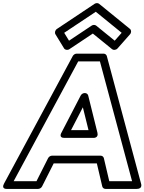

<svg xmlns="http://www.w3.org/2000/svg" viewBox="-76 -1197 934 1242"><path d="M339.3 -984.8 543.6 -1121 711 -984.8 666 -933.8 546.2 -1031.2C538.1 -1037.7 525.5 -1037 516.7 -1031.2L370.5 -933.8ZM292.8 -1010.2C280.4 -1001.9 276.2 -985.9 282.8 -975L338.5 -884C344.4 -874.4 359.9 -870.4 372.6 -878.8L524.5 -980L649.1 -878.8C657.8 -871.7 674.5 -872.6 684.6 -884L764.9 -975C774.8 -986.3 774.2 -1002.2 764.4 -1010.2L565.3 -1172.2C558 -1178.1 545.6 -1178.7 535.7 -1172.2ZM570.3 -800 778.3 -25H630.8L595.9 -173.7C593.6 -183.4 584.9 -190 574.7 -190H260.7C250.3 -190 239.9 -183.3 235 -173.7L160 -25H12.4L430 -800ZM615 -834.4C612.6 -843.1 604.3 -850 593.9 -850H419.9C410.5 -850 399.8 -843.9 394.6 -834.4L-49.9 -9.4C-70.2 28.2 -31.4 25 -31.4 25H170.6C180.9 25 191.4 18.4 196.3 8.7L271.3 -140H550.5L585.4 8.7C587.6 18.3 596.2 25 606.6 25H808.6C849.2 25 836.4 -9.4 836.4 -9.4ZM554.2 -338.9 494.6 -578.9C492.2 -588.6 483.3 -595 473.4 -595H471.4C461.1 -595 450.7 -588.2 445.9 -578.9L321.5 -338.9C321.5 -338.9 300.3 -305 340.2 -305H526.2C526.2 -305 563.4 -301.7 554.2 -338.9ZM496.6 -355H383.4L460 -502.8Z"/></svg>

Font: Hussar Techniczny
Style: Bold 
Weight: 700
Foundry: Cannot Into Space Fonts
Version: Version 0.77